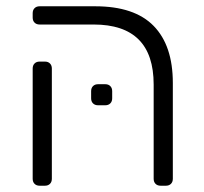

<svg xmlns="http://www.w3.org/2000/svg" viewBox="-20 -591 648 611"><path d="M84 0ZM469 -22V-322Q469 -513 278 -513H106Q96 -513 90 -519Q84 -525 84 -535V-549Q84 -559 90 -565Q96 -571 106 -571H283Q408 -571 469 -508.5Q530 -446 530 -327V-22Q530 -12 524 -6Q518 0 508 0H491Q481 0 475 -6Q469 -12 469 -22ZM84 -22V-373Q84 -383 90 -389Q96 -395 106 -395H123Q133 -395 139 -389Q145 -383 145 -373V-22Q145 -12 139 -6Q133 0 123 0H106Q96 0 90 -6Q84 -12 84 -22ZM270 -278V-301Q270 -311 276 -317Q282 -323 292 -323H315Q325 -323 331 -317Q337 -311 337 -301V-278Q337 -268 331 -262Q325 -256 315 -256H292Q282 -256 276 -262Q270 -268 270 -278Z"/></svg>

Font: Hezaedrus Light
Style: Regular
Weight: 300
Designer: Hubert & Fischer
Foundry: Hubert & Fischer
Version: Version 1.10;September 3, 2019;FontCreator 11.5.0.2425 64-bi